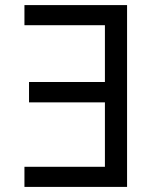

<svg xmlns="http://www.w3.org/2000/svg" viewBox="-20 -734 603 754"><path d="M479 0H76V-79H392V-332H94V-412H392V-635H76V-714H479Z"/></svg>

Font: Noto Sans Mono SemiCondensed
Style: Regular
Weight: 400
Width: 4
Designer: Monotype Design Team
Foundry: Monotype Imaging Inc.
Version: Version 2.014